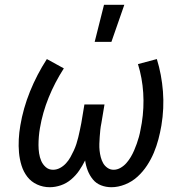

<svg xmlns="http://www.w3.org/2000/svg" viewBox="-20 -775 790 803"><path d="M188 8Q160 8 135 -3.5Q110 -15 94 -36Q78 -57 70 -83Q62 -109 59.5 -136.5Q57 -164 58.5 -192.5Q60 -221 65 -250Q77 -322 105.5 -392.5Q134 -463 176 -528L247 -489Q209 -430 183.5 -367Q158 -304 147 -239Q144 -222 142.5 -204Q141 -186 141 -168.5Q141 -151 143.5 -134Q146 -117 152.5 -102Q159 -87 171.5 -76Q184 -65 202 -65Q217 -65 231 -72.5Q245 -80 256 -92Q267 -104 274.5 -117.5Q282 -131 288.5 -145Q295 -159 299.5 -173Q304 -187 307.5 -201.5Q311 -216 314 -230.5Q317 -245 320 -260L333 -338H417L404 -260Q401 -246 399.5 -231.5Q398 -217 397 -202.5Q396 -188 395.5 -173.5Q395 -159 396.5 -145Q398 -131 401.5 -117.5Q405 -104 411.5 -92.5Q418 -81 429.5 -73Q441 -65 455 -65Q470 -65 484 -73Q498 -81 508.5 -93Q519 -105 527 -118.5Q535 -132 541 -146Q547 -160 552 -174Q557 -188 561 -202.5Q565 -217 567.5 -231.5Q570 -246 573 -261Q583 -324 579 -386.5Q575 -449 557 -507L636 -528Q656 -463 661.5 -392.5Q667 -322 655 -250Q650 -221 642.5 -192.5Q635 -164 623.5 -136.5Q612 -109 595 -83Q578 -57 555 -36Q532 -15 503 -3.5Q474 8 446 8Q423 8 402.5 0Q382 -8 368.5 -24.5Q355 -41 347 -61.5Q339 -82 336 -104Q325 -82 311 -61.5Q297 -41 277.5 -24.5Q258 -8 234.5 0Q211 8 188 8ZM376 -600 415 -755H500L446 -600Z"/></svg>

Font: Iosevka Aile
Style: Italic
Weight: 400
Italic angle: -9°
Designer: Belleve Invis
Foundry: Belleve Invis
Version: Version 28.0.1; ttfautohint (v1.8.4)